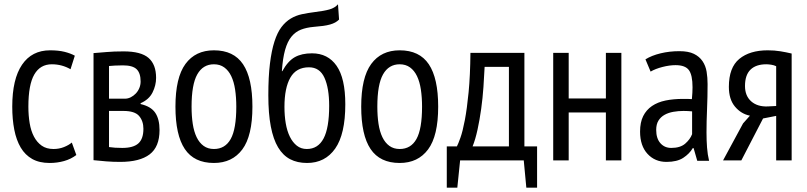

<svg xmlns="http://www.w3.org/2000/svg" viewBox="-20 -746 3755 893"><path d="M335 -25Q310 -6 278 3Q246 12 211 12Q163 12 130 -6.5Q97 -25 76.5 -59.5Q56 -94 46.5 -142.5Q37 -191 37 -250Q37 -378 82.5 -445Q128 -512 213 -512Q252 -512 280 -505Q308 -498 328 -487L308 -424Q268 -447 221 -447Q167 -447 139.5 -399.5Q112 -352 112 -250Q112 -209 118 -173Q124 -137 138 -110.5Q152 -84 174 -68.5Q196 -53 229 -53Q255 -53 277.5 -62Q300 -71 314 -83Z M415 -499Q443 -501 476 -504Q509 -507 555 -507Q636 -507 671 -476.5Q706 -446 706 -384Q706 -349 689.5 -316Q673 -283 634 -266V-262Q682 -251 702 -221.5Q722 -192 722 -141Q722 -63 676 -28Q630 7 539 7Q505 7 474 4.5Q443 2 415 -1ZM487 -62Q502 -60 515.5 -59Q529 -58 549 -58Q600 -58 623.5 -79Q647 -100 647 -147Q647 -183 627 -206.5Q607 -230 554 -230H487ZM561 -287Q575 -287 588 -293.5Q601 -300 611.5 -311Q622 -322 628 -336.5Q634 -351 634 -367Q634 -406 615.5 -424Q597 -442 552 -442Q528 -442 514 -441Q500 -440 487 -439V-287Z M796 -250Q796 -385 842.5 -448.5Q889 -512 975 -512Q1067 -512 1110.5 -447Q1154 -382 1154 -250Q1154 -114 1107 -51Q1060 12 975 12Q883 12 839.5 -53Q796 -118 796 -250ZM871 -250Q871 -206 876.5 -170Q882 -134 894.5 -108Q907 -82 927 -67.5Q947 -53 975 -53Q1027 -53 1053 -99.5Q1079 -146 1079 -250Q1079 -293 1073.5 -329.5Q1068 -366 1055.5 -392Q1043 -418 1023 -432.5Q1003 -447 975 -447Q924 -447 897.5 -400Q871 -353 871 -250Z M1293 -415Q1319 -462 1351 -480Q1383 -498 1431 -498Q1505 -498 1545.5 -440Q1586 -382 1586 -261Q1586 -122 1539 -55Q1492 12 1408 12Q1363 12 1329.5 -5.5Q1296 -23 1273.5 -60.5Q1251 -98 1239.5 -158Q1228 -218 1228 -303Q1228 -389 1235.5 -450Q1243 -511 1256.5 -553Q1270 -595 1289 -620Q1308 -645 1332 -659.5Q1356 -674 1384.5 -680Q1413 -686 1445 -690Q1487 -695 1512 -702Q1537 -709 1552 -726L1557 -655Q1549 -647 1539 -641.5Q1529 -636 1515 -632Q1501 -628 1482.5 -625.5Q1464 -623 1439 -621Q1405 -618 1379.5 -608Q1354 -598 1335.5 -575.5Q1317 -553 1306 -514Q1295 -475 1291 -415ZM1303 -249Q1303 -208 1309 -172.5Q1315 -137 1328 -110.5Q1341 -84 1360.5 -68.5Q1380 -53 1407 -53Q1459 -53 1485 -102Q1511 -151 1511 -254Q1511 -336 1489 -384.5Q1467 -433 1417 -433Q1358 -433 1330.5 -385Q1303 -337 1303 -249Z M1660 -250Q1660 -385 1706.5 -448.5Q1753 -512 1839 -512Q1931 -512 1974.5 -447Q2018 -382 2018 -250Q2018 -114 1971 -51Q1924 12 1839 12Q1747 12 1703.5 -53Q1660 -118 1660 -250ZM1735 -250Q1735 -206 1740.5 -170Q1746 -134 1758.5 -108Q1771 -82 1791 -67.5Q1811 -53 1839 -53Q1891 -53 1917 -99.5Q1943 -146 1943 -250Q1943 -293 1937.5 -329.5Q1932 -366 1919.5 -392Q1907 -418 1887 -432.5Q1867 -447 1839 -447Q1788 -447 1761.5 -400Q1735 -353 1735 -250Z M2478 127H2428L2416 0H2120L2107 127H2058V-65H2105Q2111 -76 2121.5 -105.5Q2132 -135 2142 -187.5Q2152 -240 2159.5 -317Q2167 -394 2168 -500H2419V-65H2478ZM2347 -65V-435H2234Q2232 -392 2228.5 -341Q2225 -290 2218 -239.5Q2211 -189 2201 -143Q2191 -97 2178 -65Z M2798 -223H2625V0H2553V-500H2625V-288H2798V-500H2870V0H2798Z M2982 -470Q3011 -488 3052.5 -498Q3094 -508 3140 -508Q3182 -508 3207.5 -495.5Q3233 -483 3247.5 -461.5Q3262 -440 3266.5 -412.5Q3271 -385 3271 -355Q3271 -295 3268.5 -238Q3266 -181 3266 -130Q3266 -92 3268.5 -59.5Q3271 -27 3278 2H3223L3206 -57H3202Q3187 -31 3158 -12Q3129 7 3080 7Q3026 7 2991.5 -30.5Q2957 -68 2957 -134Q2957 -177 2971.5 -206Q2986 -235 3012.5 -253Q3039 -271 3075.5 -278.5Q3112 -286 3157 -286Q3167 -286 3177 -286Q3187 -286 3198 -285Q3201 -316 3201 -340Q3201 -397 3184 -420Q3167 -443 3122 -443Q3094 -443 3061 -434.5Q3028 -426 3006 -413ZM3199 -228Q3189 -229 3179 -229.5Q3169 -230 3159 -230Q3135 -230 3112 -226Q3089 -222 3071 -212Q3053 -202 3042.5 -185Q3032 -168 3032 -142Q3032 -102 3051.5 -80Q3071 -58 3102 -58Q3144 -58 3167 -78Q3190 -98 3199 -122Z M3590 -207 3529 -195 3428 0H3343L3436 -172L3468 -208Q3427 -216 3398.5 -250Q3370 -284 3370 -342Q3370 -432 3418.5 -472Q3467 -512 3551 -512Q3582 -512 3609.5 -507.5Q3637 -503 3662 -497V0H3590ZM3590 -253V-438Q3580 -443 3567 -445Q3554 -447 3544 -447Q3496 -447 3470.5 -422Q3445 -397 3445 -346Q3445 -300 3474 -274.5Q3503 -249 3551 -251Z"/></svg>

Font: PT Sans Narrow
Style: Regular
Weight: 400
Width: 3
Designer: A.Korolkova, O.Umpeleva, V.Yefimov
Foundry: ParaType Ltd
Version: Version 2.003W OFL